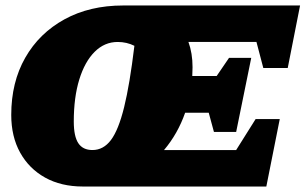

<svg xmlns="http://www.w3.org/2000/svg" viewBox="-20 -680 1114 700"><path d="M282 0Q203 0 144.5 -32.5Q86 -65 53.5 -123.5Q21 -182 21 -261Q21 -380 72 -469.5Q123 -559 215 -609.5Q307 -660 429 -660H1074L1029 -432H940L915 -527H667Q682 -486 682 -435Q682 -419 681 -403H770L815 -469H896L841 -199H760L741 -269H655Q628 -192 578 -133H841L912 -246H1000L951 0ZM317 -133Q357 -133 384.5 -169.5Q412 -206 432.5 -289Q453 -372 470 -513Q442 -527 409 -527Q361 -527 325 -491Q289 -455 269 -390Q249 -325 249 -237Q249 -183 265.5 -158Q282 -133 317 -133Z"/></svg>

Font: Piazzolla SC Black
Style: Italic
Weight: 900
Italic angle: -11.3°
Designer: Juan Pablo del Peral
Foundry: Huerta Tipografica
Version: Version 1.330